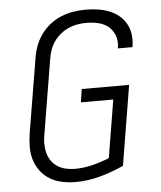

<svg xmlns="http://www.w3.org/2000/svg" viewBox="-53 -789 707 844"><g transform="rotate(-5 300.0 -367.5)"><path d="M247 8Q217 8 188 2Q159 -4 134.5 -18.5Q110 -33 93 -55.5Q76 -78 67.5 -105Q59 -132 59 -162Q59 -192 64 -223L118 -548Q122 -575 131.5 -601.5Q141 -628 157.5 -651.5Q174 -675 197 -693.5Q220 -712 246.5 -723Q273 -734 300 -738.5Q327 -743 354 -743Q381 -743 407 -739.5Q433 -736 457 -727Q481 -718 500.5 -702.5Q520 -687 532.5 -665.5Q545 -644 548.5 -618Q552 -592 548 -565Q548 -564 547.5 -563Q547 -562 547 -561H483Q483 -561 483 -562Q483 -563 483 -564Q488 -591 479.5 -616Q471 -641 452 -657Q433 -673 407 -679Q381 -685 354 -685Q334 -685 314 -681.5Q294 -678 275 -669.5Q256 -661 239 -647Q222 -633 210 -615.5Q198 -598 191.5 -578.5Q185 -559 182 -539L128 -213Q124 -192 124 -171.5Q124 -151 129 -131.5Q134 -112 145 -96Q156 -80 172.5 -69.5Q189 -59 208.5 -54.5Q228 -50 249 -50Q287 -50 325.5 -59.5Q364 -69 401 -84L443 -339H300L309 -397H518L460 -45Q408 -21 354 -6.5Q300 8 247 8Z"/></g></svg>

Font: Iosevka SS04 Lt Ex Obl
Style: Regular
Weight: 300
Width: 7
Italic angle: -9°
Monospace: yes
Designer: Belleve Invis
Foundry: Belleve Invis
Version: Version 19.0.0; ttfautohint (v1.8.4)